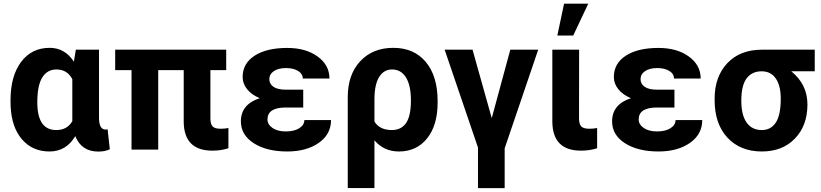

<svg xmlns="http://www.w3.org/2000/svg" viewBox="-20 -791 4338 1015"><path d="M177.2 -250Q177.2 -103.5 277.3 -103.5Q335.4 -103.5 362.3 -150.4V-372.6Q335.4 -423.8 278.3 -423.8Q230 -423.8 203.6 -381.8Q177.2 -339.8 177.2 -250ZM503.4 -528.3V-163.6Q504.9 -106 538.1 -106Q544.9 -106 548.8 -107.9L560.5 -2Q536.1 10.3 499.5 10.3Q411.1 10.3 377.9 -71.3Q330.1 9.8 241.7 9.8Q151.4 9.8 96.2 -54.4Q41 -118.7 36.1 -230.5L35.6 -260.3Q35.6 -388.7 91.3 -463.4Q147 -538.1 242.7 -538.1Q323.2 -538.1 370.6 -464.8L380.9 -528.3Z M1175.8 -420.4H1092.3V-165Q1092.3 -136.2 1103.3 -123.3Q1114.3 -110.4 1146.5 -110.4Q1168 -110.4 1187.5 -114.3V-7.3Q1149.4 5.4 1102.5 5.4Q954.1 5.4 951.2 -144.5V-420.4H816.4V0H675.3V-420.4H588.9V-528.3H1175.8Z M1253.4 -149.4Q1253.4 -239.3 1353 -272Q1310.5 -289.6 1286.6 -319.1Q1262.7 -348.6 1262.7 -383.8Q1262.7 -455.6 1325.9 -496.6Q1389.2 -537.6 1498.5 -537.6Q1596.7 -537.6 1659.2 -492.2Q1721.7 -446.8 1721.7 -376H1580.6Q1580.6 -400.9 1555.9 -416Q1531.2 -431.2 1491.2 -431.2Q1451.7 -431.2 1427.7 -415Q1403.8 -398.9 1403.8 -372.6Q1403.8 -347.2 1425.8 -332Q1447.8 -316.9 1491.7 -316.9H1583V-222.7H1489.7Q1394 -222.2 1394 -159.7Q1394 -132.8 1420.7 -114.5Q1447.3 -96.2 1490.7 -96.2Q1535.6 -96.2 1562.3 -113.3Q1588.9 -130.4 1588.9 -156.2H1730Q1730 -81.1 1665 -35.6Q1600.1 9.8 1498.5 9.8Q1389.6 9.8 1321.5 -33.9Q1253.4 -77.6 1253.4 -149.4Z M1959.5 -148.4Q1986.8 -103.5 2051.8 -103.5Q2100.6 -103.5 2126.5 -140.4Q2152.3 -177.2 2152.3 -260.3Q2152.3 -339.4 2126.2 -381.6Q2100.1 -423.8 2052.2 -423.8Q2008.8 -423.8 1984.1 -383.5Q1959.5 -343.3 1959.5 -266.1ZM2059.1 -538.1Q2168.5 -538.1 2231 -463.4Q2293.5 -388.7 2293.5 -256.3V-250Q2293.5 -128.9 2238 -59.6Q2182.6 9.8 2088.9 9.8Q2009.3 9.8 1959.5 -49.3V203.1H1818.4V-277.3Q1818.4 -396.5 1884.3 -467.3Q1950.2 -538.1 2059.1 -538.1Z M2579.6 -166.5 2677.7 -528.3H2825.2L2647.9 -6.8V203.6H2506.8V-11.2L2330.6 -528.3H2478Z M3041.5 -528.3 3041 -165Q3041 -135.7 3052.5 -123Q3064 -110.4 3095.7 -110.4Q3117.2 -110.4 3136.7 -114.3V-7.3Q3098.6 5.4 3051.3 5.4Q2902.3 5.4 2899.9 -145.5V-528.3ZM2961.9 -771.5H3089.8L3010.3 -603H2926.3Z M3215.8 -149.4Q3215.8 -239.3 3315.4 -272Q3272.9 -289.6 3249 -319.1Q3225.1 -348.6 3225.1 -383.8Q3225.1 -455.6 3288.3 -496.6Q3351.6 -537.6 3460.9 -537.6Q3559.1 -537.6 3621.6 -492.2Q3684.1 -446.8 3684.1 -376H3543Q3543 -400.9 3518.3 -416Q3493.7 -431.2 3453.6 -431.2Q3414.1 -431.2 3390.1 -415Q3366.2 -398.9 3366.2 -372.6Q3366.2 -347.2 3388.2 -332Q3410.2 -316.9 3454.1 -316.9H3545.4V-222.7H3452.1Q3356.4 -222.2 3356.4 -159.7Q3356.4 -132.8 3383.1 -114.5Q3409.7 -96.2 3453.1 -96.2Q3498 -96.2 3524.7 -113.3Q3551.3 -130.4 3551.3 -156.2H3692.4Q3692.4 -81.1 3627.4 -35.6Q3562.5 9.8 3460.9 9.8Q3352.1 9.8 3283.9 -33.9Q3215.8 -77.6 3215.8 -149.4Z M3898.9 -258.8Q3898.9 -182.6 3927 -143.1Q3955.1 -103.5 4007.3 -103.5Q4055.2 -103.5 4081.3 -143.1Q4107.4 -182.6 4107.4 -269Q4107.4 -338.4 4081.1 -376.2Q4054.7 -414.1 4006.3 -414.1Q3955.6 -414.1 3927.2 -377Q3898.9 -339.8 3898.9 -258.8ZM4287.1 -414.1H4163.1Q4248.5 -344.7 4248.5 -238.8Q4248.5 -127.4 4182.6 -58.8Q4116.7 9.8 4007.3 9.8Q3894 9.8 3825.9 -63Q3757.8 -135.7 3757.8 -262.7V-269Q3757.8 -385.7 3825 -457Q3892.1 -528.3 4008.3 -528.3H4287.1Z"/></svg>

Font: MAUL Bold
Style: Bold
Weight: 700
Designer: MAUL
Version: Version 1.0; 2020; ttfautohint (v1.8.3)